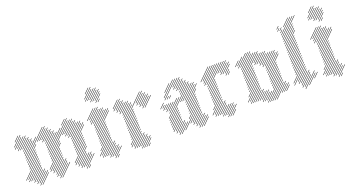

<svg xmlns="http://www.w3.org/2000/svg" viewBox="-65 -1994 5344 2916"><g transform="rotate(-20 2607.0 -535.5)"><path d="M571.4 40 754.3 -142.9 750 -147.1 567.1 35.7ZM535.7 40 718.6 -142.9 714.3 -147.1 531.4 35.7ZM535.7 4.3 718.6 -178.6 714.3 -182.9 531.4 0ZM500 4.3 718.6 -214.3 714.3 -218.6 495.7 0ZM500 -31.4 682.9 -214.3 678.6 -218.6 495.7 -35.7ZM500 -67.1 682.9 -250 678.6 -254.3 495.7 -71.4ZM464.3 -67.1 682.9 -285.7 678.6 -290 460 -71.4ZM464.3 -102.9 682.9 -321.4 678.6 -325.7 460 -107.1ZM428.6 -102.9 682.9 -357.1 678.6 -361.4 424.3 -107.1ZM428.6 -138.6 682.9 -392.9 678.6 -397.1 424.3 -142.9ZM500 -245.7 718.6 -464.3 714.3 -468.6 495.7 -250ZM500 -281.4 718.6 -500 714.3 -504.3 495.7 -285.7ZM500 -317.1 932.9 -750 928.6 -754.3 495.7 -321.4ZM500 -352.9 932.9 -785.7 928.6 -790 495.7 -357.1ZM500 -388.6 790 -678.6 785.7 -682.9 495.7 -392.9ZM500 -424.3 718.6 -642.9 714.3 -647.1 495.7 -428.6ZM500 -460 682.9 -642.9 678.6 -647.1 495.7 -464.3ZM500 -495.7 682.9 -678.6 678.6 -682.9 495.7 -500ZM500 -531.4 647.1 -678.6 642.9 -682.9 495.7 -535.7ZM464.3 -567.1 611.4 -714.3 607.1 -718.6 460 -571.4ZM500 -567.1 647.1 -714.3 642.9 -718.6 495.7 -571.4ZM785.7 -567.1 968.6 -750 964.3 -754.3 781.4 -571.4ZM821.4 -567.1 1004.3 -750 1000 -754.3 817.1 -571.4ZM821.4 -531.4 1004.3 -714.3 1000 -718.6 817.1 -535.7ZM857.1 -531.4 1040 -714.3 1035.7 -718.6 852.9 -535.7ZM857.1 -495.7 1040 -678.6 1035.7 -682.9 852.9 -500ZM892.9 -495.7 1075.7 -678.6 1071.4 -682.9 888.6 -500ZM892.9 -460 1111.4 -678.6 1107.1 -682.9 888.6 -464.3ZM892.9 -424.3 1111.4 -642.9 1107.1 -647.1 888.6 -428.6ZM892.9 -388.6 1147.1 -642.9 1142.9 -647.1 888.6 -392.9ZM892.9 -352.9 1147.1 -607.1 1142.9 -611.4 888.6 -357.1ZM892.9 -317.1 1075.7 -500 1071.4 -504.3 888.6 -321.4ZM892.9 -281.4 1075.7 -464.3 1071.4 -468.6 888.6 -285.7ZM892.9 -245.7 1075.7 -428.6 1071.4 -432.9 888.6 -250ZM892.9 -210 1075.7 -392.9 1071.4 -397.1 888.6 -214.3ZM821.4 -102.9 1075.7 -357.1 1071.4 -361.4 817.1 -107.1ZM857.1 -67.1 1075.7 -285.7 1071.4 -290 852.9 -71.4ZM857.1 -31.4 1040 -214.3 1035.7 -218.6 852.9 -35.7ZM892.9 -31.4 1040 -178.6 1035.7 -182.9 888.6 -35.7ZM821.4 -67.1 1075.7 -321.4 1071.4 -325.7 817.1 -71.4ZM892.9 4.3 1075.7 -178.6 1071.4 -182.9 888.6 0ZM928.6 4.3 1111.4 -178.6 1107.1 -182.9 924.3 0ZM964.3 4.3 1111.4 -142.9 1107.1 -147.1 960 0ZM964.3 40 1147.1 -142.9 1142.9 -147.1 960 35.7ZM1000 40 1040 0 1035.7 -4.3 995.7 35.7ZM464.3 -602.9 611.4 -750 607.1 -754.3 460 -607.1ZM428.6 -602.9 575.7 -750 571.4 -754.3 424.3 -607.1ZM392.9 -602.9 575.7 -785.7 571.4 -790 388.6 -607.1ZM142.9 -388.6 540 -785.7 535.7 -790 138.6 -392.9ZM142.9 -424.3 397.1 -678.6 392.9 -682.9 138.6 -428.6ZM142.9 -460 325.7 -642.9 321.4 -647.1 138.6 -464.3ZM142.9 -495.7 325.7 -678.6 321.4 -682.9 138.6 -500ZM142.9 -531.4 290 -678.6 285.7 -682.9 138.6 -535.7ZM142.9 -567.1 290 -714.3 285.7 -718.6 138.6 -571.4ZM107.1 -567.1 254.3 -714.3 250 -718.6 102.9 -571.4ZM71.4 -567.1 254.3 -750 250 -754.3 67.1 -571.4ZM71.4 -602.9 218.6 -750 214.3 -754.3 67.1 -607.1ZM35.7 -602.9 182.9 -750 178.6 -754.3 31.4 -607.1ZM142.9 -352.9 361.4 -571.4 357.1 -575.7 138.6 -357.1ZM142.9 -317.1 325.7 -500 321.4 -504.3 138.6 -321.4ZM142.9 -281.4 325.7 -464.3 321.4 -468.6 138.6 -285.7ZM142.9 -245.7 325.7 -428.6 321.4 -432.9 138.6 -250ZM71.4 -102.9 325.7 -357.1 321.4 -361.4 67.1 -107.1ZM71.4 -67.1 325.7 -321.4 321.4 -325.7 67.1 -71.4ZM107.1 -67.1 325.7 -285.7 321.4 -290 102.9 -71.4ZM142.9 -67.1 325.7 -250 321.4 -254.3 138.6 -71.4ZM35.7 -102.9 325.7 -392.9 321.4 -397.1 31.4 -107.1ZM142.9 -31.4 325.7 -214.3 321.4 -218.6 138.6 -35.7ZM178.6 -31.4 325.7 -178.6 321.4 -182.9 174.3 -35.7ZM178.6 4.3 361.4 -178.6 357.1 -182.9 174.3 0ZM214.3 4.3 361.4 -142.9 357.1 -147.1 210 0ZM214.3 40 397.1 -142.9 392.9 -147.1 210 35.7ZM250 40 397.1 -107.1 392.9 -111.4 245.7 35.7ZM821.4 -710 897.1 -785.7 892.9 -790 817.1 -714.3ZM35.7 -638.6 182.9 -785.7 178.6 -790 31.4 -642.9ZM71.4 -710 147.1 -785.7 142.9 -790 67.1 -714.3Z M1357.1 -888.6 1504.3 -1035.7 1500 -1040 1352.9 -892.9ZM1392.9 -888.6 1540 -1035.7 1535.7 -1040 1388.6 -892.9ZM1428.6 -888.6 1540 -1000 1535.7 -1004.3 1424.3 -892.9ZM1428.6 -852.9 1540 -964.3 1535.7 -968.6 1424.3 -857.1ZM1321.4 -924.3 1468.6 -1071.4 1464.3 -1075.7 1317.1 -928.6ZM1357.1 -924.3 1504.3 -1071.4 1500 -1075.7 1352.9 -928.6ZM1285.7 -924.3 1432.9 -1071.4 1428.6 -1075.7 1281.4 -928.6ZM1285.7 -960 1432.9 -1107.1 1428.6 -1111.4 1281.4 -964.3ZM1321.4 -1031.4 1397.1 -1107.1 1392.9 -1111.4 1317.1 -1035.7ZM1464.3 -852.9 1504.3 -892.9 1500 -897.1 1460 -857.1ZM1250 -638.6 1397.1 -785.7 1392.9 -790 1245.7 -642.9ZM1250 -602.9 1432.9 -785.7 1428.6 -790 1245.7 -607.1ZM1250 -567.1 1432.9 -750 1428.6 -754.3 1245.7 -571.4ZM1285.7 -567.1 1468.6 -750 1464.3 -754.3 1281.4 -571.4ZM1285.7 -531.4 1504.3 -750 1500 -754.3 1281.4 -535.7ZM1285.7 -495.7 1504.3 -714.3 1500 -718.6 1281.4 -500ZM1285.7 -460 1540 -714.3 1535.7 -718.6 1281.4 -464.3ZM1285.7 -424.3 1575.7 -714.3 1571.4 -718.6 1281.4 -428.6ZM1285.7 -388.6 1575.7 -678.6 1571.4 -682.9 1281.4 -392.9ZM1285.7 -352.9 1468.6 -535.7 1464.3 -540 1281.4 -357.1ZM1285.7 -317.1 1468.6 -500 1464.3 -504.3 1281.4 -321.4ZM1285.7 -281.4 1468.6 -464.3 1464.3 -468.6 1281.4 -285.7ZM1285.7 -245.7 1468.6 -428.6 1464.3 -432.9 1281.4 -250ZM1285.7 -210 1468.6 -392.9 1464.3 -397.1 1281.4 -214.3ZM1250 -138.6 1468.6 -357.1 1464.3 -361.4 1245.7 -142.9ZM1214.3 -67.1 1468.6 -321.4 1464.3 -325.7 1210 -71.4ZM1250 -67.1 1468.6 -285.7 1464.3 -290 1245.7 -71.4ZM1250 -31.4 1468.6 -250 1464.3 -254.3 1245.7 -35.7ZM1285.7 -31.4 1468.6 -214.3 1464.3 -218.6 1281.4 -35.7ZM1321.4 -31.4 1504.3 -214.3 1500 -218.6 1317.1 -35.7ZM1357.1 -31.4 1504.3 -178.6 1500 -182.9 1352.9 -35.7ZM1357.1 4.3 1504.3 -142.9 1500 -147.1 1352.9 0ZM1214.3 -638.6 1361.4 -785.7 1357.1 -790 1210 -642.9ZM1392.9 4.3 1540 -142.9 1535.7 -147.1 1388.6 0ZM1428.6 4.3 1540 -107.1 1535.7 -111.4 1424.3 0ZM1428.6 40 1575.7 -107.1 1571.4 -111.4 1424.3 35.7ZM1464.3 40 1504.3 0 1500 -4.3 1460 35.7Z M1928.6 40 2040 -71.4 2035.7 -75.7 1924.3 35.7ZM1892.9 40 2040 -107.1 2035.7 -111.4 1888.6 35.7ZM1964.3 40 2004.3 0 2000 -4.3 1960 35.7ZM1857.1 40 2004.3 -107.1 2000 -111.4 1852.9 35.7ZM1857.1 4.3 2004.3 -142.9 2000 -147.1 1852.9 0ZM1821.4 4.3 1968.6 -142.9 1964.3 -147.1 1817.1 0ZM1785.7 4.3 1968.6 -178.6 1964.3 -182.9 1781.4 0ZM1750 -31.4 1932.9 -214.3 1928.6 -218.6 1745.7 -35.7ZM1714.3 -31.4 1932.9 -250 1928.6 -254.3 1710 -35.7ZM1714.3 -67.1 1932.9 -285.7 1928.6 -290 1710 -71.4ZM1750 4.3 1932.9 -178.6 1928.6 -182.9 1745.7 0ZM1750 -138.6 1932.9 -321.4 1928.6 -325.7 1745.7 -142.9ZM1750 -174.3 1932.9 -357.1 1928.6 -361.4 1745.7 -178.6ZM1750 -210 1932.9 -392.9 1928.6 -397.1 1745.7 -214.3ZM1750 -245.7 1932.9 -428.6 1928.6 -432.9 1745.7 -250ZM1750 -281.4 1932.9 -464.3 1928.6 -468.6 1745.7 -285.7ZM1750 -317.1 1932.9 -500 1928.6 -504.3 1745.7 -321.4ZM1750 -352.9 1932.9 -535.7 1928.6 -540 1745.7 -357.1ZM1750 -388.6 1932.9 -571.4 1928.6 -575.7 1745.7 -392.9ZM1750 -424.3 2111.4 -785.7 2107.1 -790 1745.7 -428.6ZM1750 -460 1932.9 -642.9 1928.6 -647.1 1745.7 -464.3ZM1750 -495.7 1932.9 -678.6 1928.6 -682.9 1745.7 -500ZM1750 -531.4 1897.1 -678.6 1892.9 -682.9 1745.7 -535.7ZM1750 -567.1 1897.1 -714.3 1892.9 -718.6 1745.7 -571.4ZM1714.3 -567.1 1861.4 -714.3 1857.1 -718.6 1710 -571.4ZM2000 -638.6 2147.1 -785.7 2142.9 -790 1995.7 -642.9ZM2000 -602.9 2147.1 -750 2142.9 -754.3 1995.7 -607.1ZM2071.4 -531.4 2218.6 -678.6 2214.3 -682.9 2067.1 -535.7ZM2071.4 -567.1 2218.6 -714.3 2214.3 -718.6 2067.1 -571.4ZM2035.7 -567.1 2182.9 -714.3 2178.6 -718.6 2031.4 -571.4ZM2035.7 -602.9 2182.9 -750 2178.6 -754.3 2031.4 -607.1ZM2107.1 -531.4 2254.3 -678.6 2250 -682.9 2102.9 -535.7ZM1714.3 -602.9 1825.7 -714.3 1821.4 -718.6 1710 -607.1ZM1678.6 -602.9 1825.7 -750 1821.4 -754.3 1674.3 -607.1ZM1642.9 -638.6 1790 -785.7 1785.7 -790 1638.6 -642.9ZM1642.9 -674.3 1754.3 -785.7 1750 -790 1638.6 -678.6ZM1678.6 -638.6 1790 -750 1785.7 -754.3 1674.3 -642.9Z M2714.3 -31.4 2897.1 -214.3 2892.9 -218.6 2710 -35.7ZM2714.3 -67.1 2897.1 -250 2892.9 -254.3 2710 -71.4ZM2678.6 -67.1 2897.1 -285.7 2892.9 -290 2674.3 -71.4ZM2571.4 4.3 2897.1 -321.4 2892.9 -325.7 2567.1 0ZM2678.6 -138.6 2897.1 -357.1 2892.9 -361.4 2674.3 -142.9ZM2714.3 -210 2897.1 -392.9 2892.9 -397.1 2710 -214.3ZM2714.3 -245.7 2897.1 -428.6 2892.9 -432.9 2710 -250ZM2714.3 -281.4 2897.1 -464.3 2892.9 -468.6 2710 -285.7ZM2714.3 -317.1 2932.9 -535.7 2928.6 -540 2710 -321.4ZM2714.3 -352.9 2968.6 -607.1 2964.3 -611.4 2710 -357.1ZM2714.3 -388.6 2932.9 -607.1 2928.6 -611.4 2710 -392.9ZM2714.3 -424.3 2932.9 -642.9 2928.6 -647.1 2710 -428.6ZM2678.6 -424.3 2897.1 -642.9 2892.9 -647.1 2674.3 -428.6ZM2642.9 -424.3 2861.4 -642.9 2857.1 -647.1 2638.6 -428.6ZM2392.9 -210 2861.4 -678.6 2857.1 -682.9 2388.6 -214.3ZM2678.6 -531.4 2825.7 -678.6 2821.4 -682.9 2674.3 -535.7ZM2678.6 -567.1 2825.7 -714.3 2821.4 -718.6 2674.3 -571.4ZM2678.6 -602.9 2790 -714.3 2785.7 -718.6 2674.3 -607.1ZM2642.9 -602.9 2790 -750 2785.7 -754.3 2638.6 -607.1ZM2607.1 -638.6 2754.3 -785.7 2750 -790 2602.9 -642.9ZM2607.1 -674.3 2718.6 -785.7 2714.3 -790 2602.9 -678.6ZM2428.6 -531.4 2682.9 -785.7 2678.6 -790 2424.3 -535.7ZM2642.9 -638.6 2754.3 -750 2750 -754.3 2638.6 -642.9ZM2750 -31.4 2897.1 -178.6 2892.9 -182.9 2745.7 -35.7ZM2750 4.3 2897.1 -142.9 2892.9 -147.1 2745.7 0ZM2785.7 4.3 2932.9 -142.9 2928.6 -147.1 2781.4 0ZM2785.7 40 2932.9 -107.1 2928.6 -111.4 2781.4 35.7ZM2821.4 40 2968.6 -107.1 2964.3 -111.4 2817.1 35.7ZM2857.1 40 2968.6 -71.4 2964.3 -75.7 2852.9 35.7ZM2500 40 2647.1 -107.1 2642.9 -111.4 2495.7 35.7ZM2464.3 40 2611.4 -107.1 2607.1 -111.4 2460 35.7ZM2464.3 4.3 2611.4 -142.9 2607.1 -147.1 2460 0ZM2428.6 4.3 2575.7 -142.9 2571.4 -147.1 2424.3 0ZM2428.6 -31.4 2575.7 -178.6 2571.4 -182.9 2424.3 -35.7ZM2392.9 -31.4 2575.7 -214.3 2571.4 -218.6 2388.6 -35.7ZM2392.9 -67.1 2575.7 -250 2571.4 -254.3 2388.6 -71.4ZM2392.9 -102.9 2575.7 -285.7 2571.4 -290 2388.6 -107.1ZM2392.9 -138.6 2575.7 -321.4 2571.4 -325.7 2388.6 -142.9ZM2392.9 -174.3 2575.7 -357.1 2571.4 -361.4 2388.6 -178.6ZM2392.9 -245.7 2647.1 -500 2642.9 -504.3 2388.6 -250ZM2428.6 -317.1 2611.4 -500 2607.1 -504.3 2424.3 -321.4ZM2428.6 -352.9 2540 -464.3 2535.7 -468.6 2424.3 -357.1ZM2392.9 -352.9 2504.3 -464.3 2500 -468.6 2388.6 -357.1ZM2392.9 -388.6 2468.6 -464.3 2464.3 -468.6 2388.6 -392.9ZM2321.4 -424.3 2397.1 -500 2392.9 -504.3 2317.1 -428.6ZM2357.1 -424.3 2397.1 -464.3 2392.9 -468.6 2352.9 -428.6ZM2357.1 -388.6 2432.9 -464.3 2428.6 -468.6 2352.9 -392.9ZM2428.6 -567.1 2647.1 -785.7 2642.9 -790 2424.3 -571.4ZM2464.3 -531.4 2504.3 -571.4 2500 -575.7 2460 -535.7ZM2500 -531.4 2540 -571.4 2535.7 -575.7 2495.7 -535.7ZM2464.3 -638.6 2575.7 -750 2571.4 -754.3 2460 -642.9Z M3035.7 -67.1 3254.3 -285.7 3250 -290 3031.4 -71.4ZM3071.4 -67.1 3254.3 -250 3250 -254.3 3067.1 -71.4ZM3071.4 -31.4 3254.3 -214.3 3250 -218.6 3067.1 -35.7ZM3107.1 -31.4 3290 -214.3 3285.7 -218.6 3102.9 -35.7ZM3142.9 -31.4 3290 -178.6 3285.7 -182.9 3138.6 -35.7ZM3178.6 -31.4 3290 -142.9 3285.7 -147.1 3174.3 -35.7ZM3178.6 4.3 3325.7 -142.9 3321.4 -147.1 3174.3 0ZM3214.3 4.3 3361.4 -142.9 3357.1 -147.1 3210 0ZM3250 4.3 3397.1 -142.9 3392.9 -147.1 3245.7 0ZM3250 40 3397.1 -107.1 3392.9 -111.4 3245.7 35.7ZM3285.7 40 3432.9 -107.1 3428.6 -111.4 3281.4 35.7ZM3321.4 40 3397.1 -35.7 3392.9 -40 3317.1 35.7ZM3071.4 -138.6 3254.3 -321.4 3250 -325.7 3067.1 -142.9ZM3107.1 -210 3254.3 -357.1 3250 -361.4 3102.9 -214.3ZM3107.1 -245.7 3254.3 -392.9 3250 -397.1 3102.9 -250ZM3107.1 -281.4 3254.3 -428.6 3250 -432.9 3102.9 -285.7ZM3107.1 -317.1 3254.3 -464.3 3250 -468.6 3102.9 -321.4ZM3107.1 -352.9 3254.3 -500 3250 -504.3 3102.9 -357.1ZM3107.1 -388.6 3254.3 -535.7 3250 -540 3102.9 -392.9ZM3107.1 -424.3 3254.3 -571.4 3250 -575.7 3102.9 -428.6ZM3107.1 -460 3432.9 -785.7 3428.6 -790 3102.9 -464.3ZM3107.1 -495.7 3397.1 -785.7 3392.9 -790 3102.9 -500ZM3107.1 -531.4 3361.4 -785.7 3357.1 -790 3102.9 -535.7ZM3071.4 -531.4 3325.7 -785.7 3321.4 -790 3067.1 -535.7ZM3071.4 -567.1 3290 -785.7 3285.7 -790 3067.1 -571.4ZM3071.4 -602.9 3254.3 -785.7 3250 -790 3067.1 -607.1ZM3035.7 -602.9 3218.6 -785.7 3214.3 -790 3031.4 -607.1ZM3321.4 -638.6 3468.6 -785.7 3464.3 -790 3317.1 -642.9ZM3357.1 -638.6 3504.3 -785.7 3500 -790 3352.9 -642.9ZM3357.1 -602.9 3504.3 -750 3500 -754.3 3352.9 -607.1ZM3392.9 -602.9 3540 -750 3535.7 -754.3 3388.6 -607.1ZM3428.6 -602.9 3540 -714.3 3535.7 -718.6 3424.3 -607.1ZM3428.6 -567.1 3504.3 -642.9 3500 -647.1 3424.3 -571.4ZM3464.3 -567.1 3504.3 -607.1 3500 -611.4 3460 -571.4Z M3678.6 -31.4 3861.4 -214.3 3857.1 -218.6 3674.3 -35.7ZM3642.9 -31.4 3861.4 -250 3857.1 -254.3 3638.6 -35.7ZM3642.9 -67.1 3861.4 -285.7 3857.1 -290 3638.6 -71.4ZM3607.1 -67.1 3861.4 -321.4 3857.1 -325.7 3602.9 -71.4ZM3642.9 -138.6 3861.4 -357.1 3857.1 -361.4 3638.6 -142.9ZM3678.6 -245.7 3861.4 -428.6 3857.1 -432.9 3674.3 -250ZM3678.6 -281.4 3861.4 -464.3 3857.1 -468.6 3674.3 -285.7ZM3678.6 -317.1 3861.4 -500 3857.1 -504.3 3674.3 -321.4ZM3678.6 -352.9 3861.4 -535.7 3857.1 -540 3674.3 -357.1ZM3678.6 -388.6 3861.4 -571.4 3857.1 -575.7 3674.3 -392.9ZM3678.6 -424.3 4004.3 -750 4000 -754.3 3674.3 -428.6ZM3678.6 -460 3968.6 -750 3964.3 -754.3 3674.3 -464.3ZM3678.6 -495.7 3932.9 -750 3928.6 -754.3 3674.3 -500ZM3678.6 -531.4 3897.1 -750 3892.9 -754.3 3674.3 -535.7ZM3678.6 -567.1 3897.1 -785.7 3892.9 -790 3674.3 -571.4ZM3678.6 -210 3861.4 -392.9 3857.1 -397.1 3674.3 -214.3ZM3714.3 -31.4 3861.4 -178.6 3857.1 -182.9 3710 -35.7ZM3750 -31.4 3897.1 -178.6 3892.9 -182.9 3745.7 -35.7ZM3785.7 -31.4 3897.1 -142.9 3892.9 -147.1 3781.4 -35.7ZM3821.4 4.3 3968.6 -142.9 3964.3 -147.1 3817.1 0ZM3821.4 -31.4 3932.9 -142.9 3928.6 -147.1 3817.1 -35.7ZM3857.1 4.3 3968.6 -107.1 3964.3 -111.4 3852.9 0ZM3892.9 4.3 4004.3 -107.1 4000 -111.4 3888.6 0ZM3892.9 40 4218.6 -285.7 4214.3 -290 3888.6 35.7ZM3928.6 40 4218.6 -250 4214.3 -254.3 3924.3 35.7ZM3964.3 40 4218.6 -214.3 4214.3 -218.6 3960 35.7ZM4000 40 4218.6 -178.6 4214.3 -182.9 3995.7 35.7ZM4035.7 40 4254.3 -178.6 4250 -182.9 4031.4 35.7ZM4035.7 -138.6 4218.6 -321.4 4214.3 -325.7 4031.4 -142.9ZM4035.7 -174.3 4218.6 -357.1 4214.3 -361.4 4031.4 -178.6ZM4035.7 -210 4218.6 -392.9 4214.3 -397.1 4031.4 -214.3ZM4035.7 -245.7 4218.6 -428.6 4214.3 -432.9 4031.4 -250ZM4035.7 -281.4 4218.6 -464.3 4214.3 -468.6 4031.4 -285.7ZM4035.7 -317.1 4218.6 -500 4214.3 -504.3 4031.4 -321.4ZM4035.7 -352.9 4290 -607.1 4285.7 -611.4 4031.4 -357.1ZM4035.7 -388.6 4290 -642.9 4285.7 -647.1 4031.4 -392.9ZM4035.7 -424.3 4254.3 -642.9 4250 -647.1 4031.4 -428.6ZM4035.7 -460 4254.3 -678.6 4250 -682.9 4031.4 -464.3ZM4035.7 -495.7 4218.6 -678.6 4214.3 -682.9 4031.4 -500ZM4000 -495.7 4182.9 -678.6 4178.6 -682.9 3995.7 -500ZM4000 -531.4 4147.1 -678.6 4142.9 -682.9 3995.7 -535.7ZM3964.3 -531.4 4111.4 -678.6 4107.1 -682.9 3960 -535.7ZM4142.9 -31.4 4254.3 -142.9 4250 -147.1 4138.6 -35.7ZM4178.6 -31.4 4290 -142.9 4285.7 -147.1 4174.3 -35.7ZM4214.3 -31.4 4290 -107.1 4285.7 -111.4 4210 -35.7ZM3678.6 -602.9 3861.4 -785.7 3857.1 -790 3674.3 -607.1ZM3642.9 -602.9 3825.7 -785.7 3821.4 -790 3638.6 -607.1ZM3642.9 -638.6 3754.3 -750 3750 -754.3 3638.6 -642.9ZM3607.1 -638.6 3682.9 -714.3 3678.6 -718.6 3602.9 -642.9ZM3892.9 -602.9 4004.3 -714.3 4000 -718.6 3888.6 -607.1ZM3892.9 -567.1 4040 -714.3 4035.7 -718.6 3888.6 -571.4ZM3928.6 -567.1 4075.7 -714.3 4071.4 -718.6 3924.3 -571.4ZM3964.3 -567.1 4111.4 -714.3 4107.1 -718.6 3960 -571.4Z M4500 40 4718.6 -178.6 4714.3 -182.9 4495.7 35.7ZM4464.3 4.3 4647.1 -178.6 4642.9 -182.9 4460 0ZM4464.3 -31.4 4647.1 -214.3 4642.9 -218.6 4460 -35.7ZM4464.3 -67.1 4611.4 -214.3 4607.1 -218.6 4460 -71.4ZM4428.6 -67.1 4611.4 -250 4607.1 -254.3 4424.3 -71.4ZM4428.6 -102.9 4611.4 -285.7 4607.1 -290 4424.3 -107.1ZM4357.1 -67.1 4611.4 -321.4 4607.1 -325.7 4352.9 -71.4ZM4357.1 -102.9 4611.4 -357.1 4607.1 -361.4 4352.9 -107.1ZM4428.6 -210 4611.4 -392.9 4607.1 -397.1 4424.3 -214.3ZM4428.6 -245.7 4611.4 -428.6 4607.1 -432.9 4424.3 -250ZM4428.6 -281.4 4611.4 -464.3 4607.1 -468.6 4424.3 -285.7ZM4428.6 -317.1 4611.4 -500 4607.1 -504.3 4424.3 -321.4ZM4428.6 -352.9 4611.4 -535.7 4607.1 -540 4424.3 -357.1ZM4500 4.3 4647.1 -142.9 4642.9 -147.1 4495.7 0ZM4571.4 4.3 4718.6 -142.9 4714.3 -147.1 4567.1 0ZM4428.6 -388.6 4611.4 -571.4 4607.1 -575.7 4424.3 -392.9ZM4428.6 -424.3 4611.4 -607.1 4607.1 -611.4 4424.3 -428.6ZM4678.6 -67.1 4754.3 -142.9 4750 -147.1 4674.3 -71.4ZM4428.6 -460 4611.4 -642.9 4607.1 -647.1 4424.3 -464.3ZM4428.6 -495.7 4611.4 -678.6 4607.1 -682.9 4424.3 -500ZM4428.6 -531.4 4611.4 -714.3 4607.1 -718.6 4424.3 -535.7ZM4428.6 -567.1 4611.4 -750 4607.1 -754.3 4424.3 -571.4ZM4428.6 -602.9 4611.4 -785.7 4607.1 -790 4424.3 -607.1ZM4428.6 -638.6 4647.1 -857.1 4642.9 -861.4 4424.3 -642.9ZM4428.6 -674.3 4647.1 -892.9 4642.9 -897.1 4424.3 -678.6ZM4428.6 -710 4647.1 -928.6 4642.9 -932.9 4424.3 -714.3ZM4428.6 -745.7 4647.1 -964.3 4642.9 -968.6 4424.3 -750ZM4428.6 -781.4 4718.6 -1071.4 4714.3 -1075.7 4424.3 -785.7ZM4428.6 -817.1 4682.9 -1071.4 4678.6 -1075.7 4424.3 -821.4ZM4428.6 -852.9 4647.1 -1071.4 4642.9 -1075.7 4424.3 -857.1ZM4500 -960 4611.4 -1071.4 4607.1 -1075.7 4495.7 -964.3ZM4428.6 -888.6 4468.6 -928.6 4464.3 -932.9 4424.3 -892.9ZM4428.6 -924.3 4468.6 -964.3 4464.3 -968.6 4424.3 -928.6ZM4392.9 -960 4432.9 -1000 4428.6 -1004.3 4388.6 -964.3ZM4392.9 -924.3 4432.9 -964.3 4428.6 -968.6 4388.6 -928.6Z M4964.3 -888.6 5111.4 -1035.7 5107.1 -1040 4960 -892.9ZM5000 -888.6 5147.1 -1035.7 5142.9 -1040 4995.7 -892.9ZM5035.7 -888.6 5147.1 -1000 5142.9 -1004.3 5031.4 -892.9ZM5035.7 -852.9 5147.1 -964.3 5142.9 -968.6 5031.4 -857.1ZM4928.6 -924.3 5075.7 -1071.4 5071.4 -1075.7 4924.3 -928.6ZM4964.3 -924.3 5111.4 -1071.4 5107.1 -1075.7 4960 -928.6ZM4892.9 -924.3 5040 -1071.4 5035.7 -1075.7 4888.6 -928.6ZM4892.9 -960 5040 -1107.1 5035.7 -1111.4 4888.6 -964.3ZM4928.6 -1031.4 5004.3 -1107.1 5000 -1111.4 4924.3 -1035.7ZM5071.4 -852.9 5111.4 -892.9 5107.1 -897.1 5067.1 -857.1ZM4857.1 -638.6 5004.3 -785.7 5000 -790 4852.9 -642.9ZM4857.1 -602.9 5040 -785.7 5035.7 -790 4852.9 -607.1ZM4857.1 -567.1 5040 -750 5035.7 -754.3 4852.9 -571.4ZM4892.9 -567.1 5075.7 -750 5071.4 -754.3 4888.6 -571.4ZM4892.9 -531.4 5111.4 -750 5107.1 -754.3 4888.6 -535.7ZM4892.9 -495.7 5111.4 -714.3 5107.1 -718.6 4888.6 -500ZM4892.9 -460 5147.1 -714.3 5142.9 -718.6 4888.6 -464.3ZM4892.9 -424.3 5182.9 -714.3 5178.6 -718.6 4888.6 -428.6ZM4892.9 -388.6 5182.9 -678.6 5178.6 -682.9 4888.6 -392.9ZM4892.9 -352.9 5075.7 -535.7 5071.4 -540 4888.6 -357.1ZM4892.9 -317.1 5075.7 -500 5071.4 -504.3 4888.6 -321.4ZM4892.9 -281.4 5075.7 -464.3 5071.4 -468.6 4888.6 -285.7ZM4892.9 -245.7 5075.7 -428.6 5071.4 -432.9 4888.6 -250ZM4892.9 -210 5075.7 -392.9 5071.4 -397.1 4888.6 -214.3ZM4857.1 -138.6 5075.7 -357.1 5071.4 -361.4 4852.9 -142.9ZM4821.4 -67.1 5075.7 -321.4 5071.4 -325.7 4817.1 -71.4ZM4857.1 -67.1 5075.7 -285.7 5071.4 -290 4852.9 -71.4ZM4857.1 -31.4 5075.7 -250 5071.4 -254.3 4852.9 -35.7ZM4892.9 -31.4 5075.7 -214.3 5071.4 -218.6 4888.6 -35.7ZM4928.6 -31.4 5111.4 -214.3 5107.1 -218.6 4924.3 -35.7ZM4964.3 -31.4 5111.4 -178.6 5107.1 -182.9 4960 -35.7ZM4964.3 4.3 5111.4 -142.9 5107.1 -147.1 4960 0ZM4821.4 -638.6 4968.6 -785.7 4964.3 -790 4817.1 -642.9ZM5000 4.3 5147.1 -142.9 5142.9 -147.1 4995.7 0ZM5035.7 4.3 5147.1 -107.1 5142.9 -111.4 5031.4 0ZM5035.7 40 5182.9 -107.1 5178.6 -111.4 5031.4 35.7ZM5071.4 40 5111.4 0 5107.1 -4.3 5067.1 35.7Z"/></g></svg>

Font: Gossip High Needlepoint
Style: Regular
Weight: 100
Width: 7
Designer: Deborah Khodanovich
Version: Version 1.001;Glyphs 3.3.1 (3343)